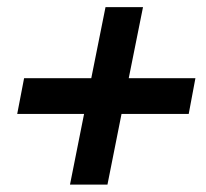

<svg xmlns="http://www.w3.org/2000/svg" viewBox="-20 -573 573 533"><path d="M213.4 -256.8H27.8L46.9 -356H233.4L272.9 -553.2H377L337.4 -356H522.5L503.9 -256.8H317.4L278.3 -60.5H174.3Z"/></svg>

Font: Reddit Sans Fudge SmBold Italic
Style: Regular
Weight: 600
Italic angle: -11.25°
Designer: Stephen Hutchings
Version: Version 1.013